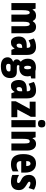

<svg xmlns="http://www.w3.org/2000/svg" viewBox="1644 -2460 1056 4384"><g transform="rotate(90 2172.0 -268.0)"><path d="M591.8 -563Q740.2 -563 740.2 -359.9V0H578.1V-307.1Q578.1 -418.9 534.2 -418.9Q500 -418.9 488 -381.6Q476.1 -344.2 476.1 -264.2V0H314V-307.1Q314 -418.9 271 -418.9Q237.3 -418.9 224.6 -378.9Q211.9 -338.9 211.9 -248V0H49.8V-553.2H176.8L194.8 -484.9H204.1Q219.7 -523.4 254.9 -543.2Q290 -563 337.9 -563Q386.7 -563 415.5 -542.5Q444.3 -522 457 -490.2H467.8Q486.8 -524.9 517.3 -543.9Q547.9 -563 591.8 -563Z M1055.2 -563Q1137.7 -563 1185.8 -513.7Q1233.9 -464.4 1233.9 -362.8V0H1117.2L1089.8 -73.2H1086.9Q1060.1 -31.2 1028.6 -10.7Q997.1 9.8 944.8 9.8Q897.5 9.8 868.7 -16.1Q839.8 -42 826.9 -83Q814 -124 814 -168.9Q814 -257.8 861.6 -301.8Q909.2 -345.7 1000 -349.1L1072.3 -352.1V-366.2Q1072.3 -434.1 1019 -434.1Q972.7 -434.1 899.9 -393.1L857.9 -513.2Q898.4 -537.1 948.2 -550Q998 -563 1055.2 -563ZM1072.3 -247.1 1042 -245.1Q976.1 -242.2 976.1 -175.8Q976.1 -119.1 1015.1 -119.1Q1039.1 -119.1 1055.7 -140.9Q1072.3 -162.6 1072.3 -198.2Z M1493.2 240.2Q1394.5 240.2 1341.3 199.7Q1288.1 159.2 1288.1 84.5Q1288.1 41 1316.9 7.1Q1345.7 -26.9 1393.1 -40.5Q1368.2 -49.8 1351.8 -71Q1335.4 -92.3 1335.4 -120.6Q1335.4 -153.8 1350.1 -173.1Q1364.7 -192.4 1389.2 -214.4Q1358.4 -235.8 1339.4 -278.8Q1320.3 -321.8 1320.3 -371.6Q1320.3 -462.9 1371.8 -511.7Q1423.3 -560.5 1521.5 -560.5Q1550.8 -560.5 1569.3 -556.4Q1587.9 -552.2 1599.1 -548.3H1772V-453.6L1710.9 -436.5Q1717.8 -419.9 1720.5 -404.8Q1723.1 -389.6 1723.1 -368.2Q1723.1 -277.3 1671.1 -228.3Q1619.1 -179.2 1523.4 -179.2Q1495.1 -179.2 1481.9 -184.1Q1477.1 -179.2 1471.4 -171.9Q1465.8 -164.6 1465.8 -152.8Q1465.8 -124 1522.5 -124H1621.1Q1689.5 -124 1726.1 -86.2Q1762.7 -48.3 1762.7 28.8Q1762.7 131.3 1694.6 185.8Q1626.5 240.2 1493.2 240.2ZM1522.5 -289.1Q1561.5 -289.1 1561.5 -369.6Q1561.5 -452.1 1522.5 -452.1Q1482.4 -452.1 1482.4 -370.6Q1482.4 -289.1 1522.5 -289.1ZM1504.4 122.1Q1560.5 122.1 1586.2 104.7Q1611.8 87.4 1611.8 56.6Q1611.8 33.7 1600.6 26.6Q1589.4 19.5 1548.3 19.5H1473.1Q1437.5 19.5 1437.5 72.3Q1437.5 96.7 1455.3 109.4Q1473.1 122.1 1504.4 122.1Z M2047.4 -563Q2129.9 -563 2178 -513.7Q2226.1 -464.4 2226.1 -362.8V0H2109.4L2082 -73.2H2079.1Q2052.2 -31.2 2020.8 -10.7Q1989.3 9.8 1937 9.8Q1889.6 9.8 1860.8 -16.1Q1832 -42 1819.1 -83Q1806.2 -124 1806.2 -168.9Q1806.2 -257.8 1853.8 -301.8Q1901.4 -345.7 1992.2 -349.1L2064.5 -352.1V-366.2Q2064.5 -434.1 2011.2 -434.1Q1964.8 -434.1 1892.1 -393.1L1850.1 -513.2Q1890.6 -537.1 1940.4 -550Q1990.2 -563 2047.4 -563ZM2064.5 -247.1 2034.2 -245.1Q1968.3 -242.2 1968.3 -175.8Q1968.3 -119.1 2007.3 -119.1Q2031.2 -119.1 2047.9 -140.9Q2064.5 -162.6 2064.5 -198.2Z M2655.3 0H2291.5V-98.1L2466.3 -418H2301.3V-553.2H2647.5V-445.8L2480.5 -134.8H2655.3Z M2804.2 -775.9Q2849.1 -775.9 2869.6 -754.4Q2890.1 -732.9 2890.1 -690.9Q2890.1 -606.9 2804.2 -606.9Q2718.3 -606.9 2718.3 -690.9Q2718.3 -733.9 2738.8 -754.9Q2759.3 -775.9 2804.2 -775.9ZM2885.3 -553.2V0H2723.1V-553.2Z M3265.6 -563Q3337.4 -563 3377.4 -509.8Q3417.5 -456.5 3417.5 -359.9V0H3255.4V-308.1Q3255.4 -362.8 3246.6 -390.9Q3237.8 -418.9 3207.5 -418.9Q3173.3 -418.9 3161.4 -382.8Q3149.4 -346.7 3149.4 -252.9V0H2987.3V-553.2H3114.3L3132.3 -484.9H3141.6Q3178.7 -563 3265.6 -563Z M3712.4 -562Q3811.5 -562 3866.5 -496.8Q3921.4 -431.6 3921.4 -310.1V-225.1H3657.2Q3657.2 -169.4 3680.4 -144.3Q3703.6 -119.1 3751.5 -119.1Q3789.6 -119.1 3822.3 -128.9Q3855 -138.7 3893.1 -162.1V-29.8Q3857.4 -8.8 3816.4 0.5Q3775.4 9.8 3727.5 9.8Q3607.4 9.8 3553 -63Q3498.5 -135.7 3498.5 -273.9Q3498.5 -412.6 3552.5 -487.3Q3606.4 -562 3712.4 -562ZM3716.3 -437Q3690.9 -437 3674.1 -415Q3657.2 -393.1 3657.2 -338.9H3771.5Q3771.5 -391.6 3756.3 -414.3Q3741.2 -437 3716.3 -437Z M4320.3 -169.9Q4320.3 -80.6 4270.3 -35.4Q4220.2 9.8 4131.3 9.8Q4090.8 9.8 4051.8 2.9Q4012.7 -3.9 3974.1 -21V-173.8Q4004.4 -155.8 4040.8 -142.3Q4077.1 -128.9 4114.3 -128.9Q4159.2 -128.9 4159.2 -161.1Q4159.2 -170.4 4154.5 -179Q4149.9 -187.5 4132.3 -199.7Q4114.7 -211.9 4076.2 -231Q3973.1 -282.7 3973.1 -399.9Q3973.1 -477.1 4020 -520Q4066.9 -563 4153.3 -563Q4196.3 -563 4234.4 -551Q4272.5 -539.1 4312 -516.1L4272.5 -393.1Q4247.6 -409.7 4219.7 -421.9Q4191.9 -434.1 4163.1 -434.1Q4129.4 -434.1 4129.4 -408.2Q4129.4 -399.4 4134 -392.1Q4138.7 -384.8 4155.3 -373.8Q4171.9 -362.8 4207 -341.8Q4257.8 -313.5 4289.1 -273.7Q4320.3 -233.9 4320.3 -169.9Z"/></g></svg>

Font: Open Sans Condensed ExtraBold
Style: Regular
Weight: 800
Width: 3
Designer: Monotype Design Team
Foundry: Monotype Imaging Inc.
Version: Version 3.000; ttfautohint (v1.8.4)